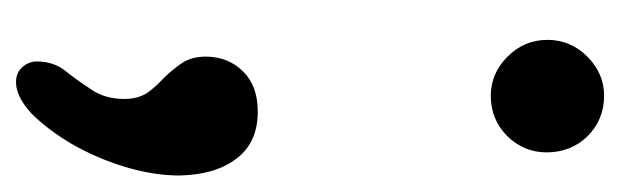

<svg xmlns="http://www.w3.org/2000/svg" viewBox="-282 -304 760 235"><g transform="rotate(90 97.5 -187.0)"><path d="M81.1 172.9Q69.3 172.9 62.5 165Q55.7 157.2 55.7 147.5Q55.7 127 67.4 112.3Q79.1 97.7 89.8 81.1Q101.6 64.5 101.6 40Q101.6 23.4 93.8 11.7Q85.9 1 76.2 -7.8Q66.4 -17.6 57.6 -30.3Q49.8 -42 49.8 -59.6Q49.8 -86.9 68.4 -105.5Q85.9 -123 117.2 -123Q155.3 -123 174.8 -96.7Q194.3 -71.3 195.3 -27.3Q195.3 4.9 184.6 40Q173.8 75.2 156.2 105.5Q138.7 134.8 119.1 154.3Q98.6 172.9 81.1 172.9ZM97.7 -408.2Q70.3 -408.2 49.8 -428.7Q29.3 -449.2 29.3 -477.5Q29.3 -505.9 49.8 -526.4Q70.3 -546.9 97.7 -546.9Q127 -546.9 147.5 -526.4Q167 -505.9 167 -476.6Q167 -449.2 147.5 -428.7Q127 -408.2 97.7 -408.2Z"/></g></svg>

Font: Abed
Style: Bold
Weight: 700
Designer: Johan Aakerlund
Version: Version 3.105